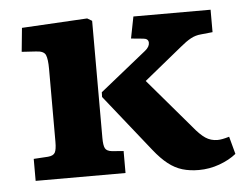

<svg xmlns="http://www.w3.org/2000/svg" viewBox="-44 -584 823 648"><g transform="rotate(-5 367.5 -259.5)"><path d="M605 11.5Q574 11.5 549 4Q524 -3.5 501.3 -21.3Q478.5 -39 453.5 -70.5L300.5 -262.5L301 -278.5L458.5 -405Q474 -417.5 473.8 -431.2Q473.5 -445 456.5 -446.5L415 -450.5L429.5 -524H691V-448L652 -444Q632.5 -442.5 616.3 -433.5Q600 -424.5 581 -408.5L452 -303.5L594.5 -136.5Q617.5 -108 635.5 -96Q653.5 -84 676 -84Q684 -84 693.3 -85.8Q702.5 -87.5 716 -91.5L732 -32Q708.5 -13 674.5 -0.7Q640.5 11.5 605 11.5ZM52.5 0V-74.5L101 -77.5Q119.5 -79 125 -89.3Q130.5 -99.5 130.5 -125.5V-372.5Q130.5 -405.5 124.5 -419.7Q118.5 -434 91.5 -435L43.5 -438L51.5 -518.5L273.5 -531L289.5 -521.5V-124.5Q289.5 -99.5 294.8 -89.5Q300 -79.5 318 -77.5L357 -74.5V0Z"/></g></svg>

Font: Literata Variable Black
Style: Regular
Weight: 900
Designer: Latin by Veronika Burian and Jose Scaglione. Greek by Irene Vlachou. Cyrillic by Vera Evstafieva.
Foundry: TypeTogether
Version: Version 3.021